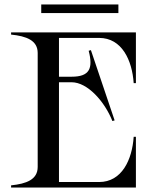

<svg xmlns="http://www.w3.org/2000/svg" viewBox="-20 -846 720 866"><path d="M427 -675C530 -675 576 -574 583 -471H593V-700H30V-690C99 -683 150 -664 150 -607V-93C150 -36 99 -17 30 -10V0H593V-229H583C576 -126 530 -25 427 -25H246V-475H303C375 -475 452 -388 487 -300L497 -303L390 -620L380 -617C401 -536 383 -500 303 -500H246V-675ZM166 -826V-787H514V-826Z"/></svg>

Font: Sprat
Style: Regular
Weight: 400
Designer: Ethan Nakache
Foundry: Collletttivo
Version: Version 2.000;Glyphs 3.2 (3217)